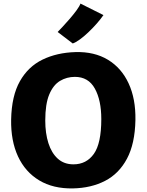

<svg xmlns="http://www.w3.org/2000/svg" viewBox="-20 -1041 816 1069"><path d="M386 8Q276 10 198.2 -36.8Q120.5 -83.5 80.2 -170.2Q40 -257 42 -375Q44.5 -507 90.8 -588.8Q137 -670.5 217 -709.2Q297 -748 400 -751Q505.5 -754 581 -708.2Q656.5 -662.5 696.2 -576.5Q736 -490.5 734 -373Q731.5 -241 687 -157.5Q642.5 -74 565 -34Q487.5 6 386 8ZM389 -126Q461 -126 502.5 -184.2Q544 -242.5 544 -378Q544 -483 508 -548Q472 -613 397 -613Q351.5 -613 314 -590.5Q276.5 -568 254.2 -515Q232 -462 232 -370Q232 -299 249.5 -244Q267 -189 301.8 -157.5Q336.5 -126 389 -126ZM385 -799 301 -863Q308.5 -870.5 327 -890.2Q345.5 -910 367 -934.8Q388.5 -959.5 405.8 -983Q423 -1006.5 428 -1021L556 -957Q540.5 -934.5 518.2 -909.2Q496 -884 471.5 -860.8Q447 -837.5 424.2 -821Q401.5 -804.5 385 -799Z"/></svg>

Font: Merriweather Sans Black
Style: Regular
Weight: 900
Designer: Eben Sorkin
Foundry: Eben Sorkin
Version: Version 1.008; ttfautohint (v1.7.19-72a1) -l 8 -r 50 -G 200 